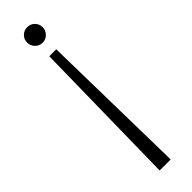

<svg xmlns="http://www.w3.org/2000/svg" viewBox="-251 -527 701 701"><g transform="rotate(-45 100.0 -176.0)"><path d="M100 -532Q117 -532 128.5 -520.5Q140 -509 140 -492Q140 -476 128.5 -464Q117 -452 100 -452Q83 -452 71.5 -464Q60 -476 60 -492Q60 -509 71.5 -520.5Q83 -532 100 -532ZM129 180H72L82 -400H118Z"/></g></svg>

Font: Phudu Light Light
Style: Regular
Weight: 300
Version: Version 1.005;gftools[0.9.23]